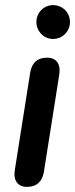

<svg xmlns="http://www.w3.org/2000/svg" viewBox="-20 -721 293 749"><path d="M85 8C123 8 144 -12 151 -49L211 -429C218 -471 200 -496 164 -496C126 -496 105 -477 98 -439L38 -59C31 -17 49 8 85 8ZM187 -569C224 -569 253 -599 253 -635C253 -672 224 -701 187 -701C151 -701 122 -672 122 -635C122 -599 151 -569 187 -569Z"/></svg>

Font: SN Pro Semibold
Style: Italic
Weight: 600
Italic angle: -9°
Designer: Tobias Whetton
Foundry: Supernotes
Version: Version 1.001;Glyphs 3.2 (3249)